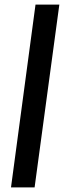

<svg xmlns="http://www.w3.org/2000/svg" viewBox="-20 -763 306 838"><path d="M28 55 135 -743H239L131 55Z"/></svg>

Font: Saira UltraCondensed ExtraBold
Style: Regular
Weight: 800
Width: 1
Designer: Hector Gatti with collaboration of the Omnibus-Type team
Foundry: Omnibus-Type
Version: Version 1.101